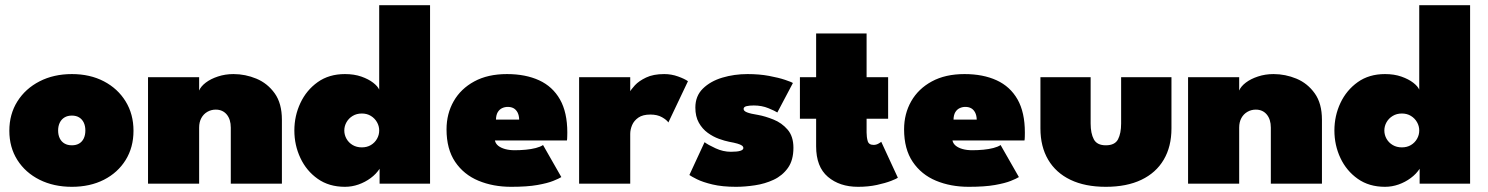

<svg xmlns="http://www.w3.org/2000/svg" viewBox="-20 -708 5734 740"><path d="M257 12Q187 12 132.5 -15.2Q78 -42.5 47 -91.2Q16 -140 16 -204Q16 -268 47 -317.2Q78 -366.5 132.5 -394.5Q187 -422.5 257 -422.5Q327 -422.5 380.5 -394.5Q434 -366.5 464.2 -317.2Q494.5 -268 494.5 -204Q494.5 -140 464.2 -91.2Q434 -42.5 380.5 -15.2Q327 12 257 12ZM257 -148Q273.5 -148 285 -154.8Q296.5 -161.5 302.8 -174.5Q309 -187.5 309 -205Q309 -222.5 302.8 -235.5Q296.5 -248.5 285 -255.5Q273.5 -262.5 257 -262.5Q240.5 -262.5 228.8 -255.5Q217 -248.5 210.5 -235.5Q204 -222.5 204 -205Q204 -187.5 210.5 -174.5Q217 -161.5 228.8 -154.8Q240.5 -148 257 -148Z M880 -422.5Q925.5 -422.5 968.2 -404.8Q1011 -387 1038.8 -348.2Q1066.5 -309.5 1066.5 -246.5V0H869.5V-216Q869.5 -248 853.8 -266.8Q838 -285.5 811.5 -285.5Q794 -285.5 779.2 -277Q764.5 -268.5 756 -253Q747.5 -237.5 747.5 -216V0H550.5V-410.5H747.5V-359Q754 -375 773 -389.5Q792 -404 820 -413.2Q848 -422.5 880 -422.5Z M1309.5 12Q1248 12 1204.5 -18.8Q1161 -49.5 1137.8 -99Q1114.5 -148.5 1114.5 -205Q1114.5 -261.5 1137.8 -311Q1161 -360.5 1204.5 -391.5Q1248 -422.5 1309.5 -422.5Q1345 -422.5 1372.8 -412.8Q1400.5 -403 1418.2 -389.2Q1436 -375.5 1441.5 -362.5V-688H1637.5V0H1443V-57.5Q1430 -37.5 1408.8 -21.8Q1387.5 -6 1362 3Q1336.5 12 1309.5 12ZM1374.5 -140Q1394.5 -140 1409.5 -149Q1424.5 -158 1433 -173Q1441.5 -188 1441.5 -205Q1441.5 -222 1433 -237Q1424.5 -252 1409.5 -261.2Q1394.5 -270.5 1374.5 -270.5Q1354.5 -270.5 1339.2 -261.2Q1324 -252 1315.5 -237Q1307 -222 1307 -205Q1307 -188 1315.5 -173Q1324 -158 1339.2 -149Q1354.5 -140 1374.5 -140Z M1887.5 -166.5Q1890 -154.5 1900.2 -146.2Q1910.5 -138 1926.8 -133.5Q1943 -129 1963.5 -129Q1985.5 -129 2006.5 -131Q2027.5 -133 2045 -137.5Q2062.5 -142 2073 -149L2143.5 -25.5Q2134 -19.5 2112.2 -10.8Q2090.5 -2 2051.2 5Q2012 12 1950 12Q1880.5 12 1824 -11.5Q1767.5 -35 1734.2 -84.2Q1701 -133.5 1701 -209.5Q1701 -269.5 1728.5 -317.8Q1756 -366 1808 -394.2Q1860 -422.5 1934 -422.5Q2005.5 -422.5 2057.8 -398.5Q2110 -374.5 2138.2 -324.8Q2166.5 -275 2166.5 -197.5Q2166.5 -193.5 2166.2 -181.8Q2166 -170 2165 -166.5ZM1981 -247Q1980.5 -263.5 1974.8 -274.5Q1969 -285.5 1959.5 -290.8Q1950 -296 1937 -296Q1925.5 -296 1915.2 -291.2Q1905 -286.5 1898.5 -275.8Q1892 -265 1891.5 -247Z M2409 0H2212V-410.5H2409V-352H2406.5Q2412 -363 2427.2 -379.5Q2442.5 -396 2470.2 -409.2Q2498 -422.5 2540 -422.5Q2568 -422.5 2593.5 -413.2Q2619 -404 2631.5 -395L2556 -236Q2549.5 -246 2531.5 -256.2Q2513.5 -266.5 2486.5 -266.5Q2457.5 -266.5 2440.5 -254.8Q2423.5 -243 2416.2 -225.8Q2409 -208.5 2409 -192Z M2861 -422.5Q2906.5 -422.5 2944 -415.5Q2981.5 -408.5 3006 -400.2Q3030.5 -392 3036 -388L2976 -274.5Q2967 -280.5 2941.5 -291Q2916 -301.5 2885 -301.5Q2868 -301.5 2857 -298.8Q2846 -296 2846 -288Q2846 -280 2859.5 -274.8Q2873 -269.5 2902 -265Q2929.5 -260 2961.2 -247.2Q2993 -234.5 3015.5 -208.5Q3038 -182.5 3038 -138.5Q3038 -90.5 3016.8 -60.8Q2995.5 -31 2961.8 -15.2Q2928 0.5 2889.5 6.2Q2851 12 2817 12Q2764 12 2726.2 3Q2688.5 -6 2666.5 -17Q2644.5 -28 2637 -33.5L2695.5 -160Q2708.5 -150 2737.8 -136.5Q2767 -123 2797 -123Q2822 -123 2833.5 -126.8Q2845 -130.5 2845 -137.5Q2845 -143 2839.5 -147Q2834 -151 2822 -154.5Q2810 -158 2790.5 -161.5Q2773 -165 2750.8 -173Q2728.5 -181 2707.8 -196Q2687 -211 2673.5 -235Q2660 -259 2660 -293.5Q2660 -338 2689 -366.5Q2718 -395 2764 -408.8Q2810 -422.5 2861 -422.5Z M3063 -410.5H3125.5V-579H3320V-410.5H3403V-250.5H3320V-197.5Q3320 -179.5 3324.2 -164.5Q3328.5 -149.5 3347 -149.5Q3357 -149.5 3365.8 -154.5Q3374.5 -159.5 3376.5 -161.5L3440.5 -23Q3436.5 -19.5 3414.8 -11Q3393 -2.5 3359.8 4.8Q3326.5 12 3287 12Q3216 12 3170.8 -26.5Q3125.5 -65 3125.5 -144V-250.5H3063Z M3651 -166.5Q3653.5 -154.5 3663.8 -146.2Q3674 -138 3690.2 -133.5Q3706.5 -129 3727 -129Q3749 -129 3770 -131Q3791 -133 3808.5 -137.5Q3826 -142 3836.5 -149L3907 -25.5Q3897.5 -19.5 3875.8 -10.8Q3854 -2 3814.8 5Q3775.5 12 3713.5 12Q3644 12 3587.5 -11.5Q3531 -35 3497.8 -84.2Q3464.5 -133.5 3464.5 -209.5Q3464.5 -269.5 3492 -317.8Q3519.5 -366 3571.5 -394.2Q3623.5 -422.5 3697.5 -422.5Q3769 -422.5 3821.2 -398.5Q3873.5 -374.5 3901.8 -324.8Q3930 -275 3930 -197.5Q3930 -193.5 3929.8 -181.8Q3929.5 -170 3928.5 -166.5ZM3744.5 -247Q3744 -263.5 3738.2 -274.5Q3732.5 -285.5 3723 -290.8Q3713.5 -296 3700.5 -296Q3689 -296 3678.8 -291.2Q3668.5 -286.5 3662 -275.8Q3655.5 -265 3655 -247Z M4183.5 -232Q4183.5 -194 4195.8 -171Q4208 -148 4242 -148Q4277 -148 4289 -171Q4301 -194 4301 -232V-410.5H4495V-213Q4495 -143 4465.2 -92.5Q4435.5 -42 4379 -15Q4322.5 12 4242 12Q4162 12 4105.8 -15Q4049.5 -42 4019.8 -92.5Q3990 -143 3990 -213V-410.5H4183.5Z M4888.5 -422.5Q4934 -422.5 4976.8 -404.8Q5019.5 -387 5047.2 -348.2Q5075 -309.5 5075 -246.5V0H4878V-216Q4878 -248 4862.2 -266.8Q4846.5 -285.5 4820 -285.5Q4802.5 -285.5 4787.8 -277Q4773 -268.5 4764.5 -253Q4756 -237.5 4756 -216V0H4559V-410.5H4756V-359Q4762.5 -375 4781.5 -389.5Q4800.5 -404 4828.5 -413.2Q4856.5 -422.5 4888.5 -422.5Z M5318 12Q5256.5 12 5213 -18.8Q5169.5 -49.5 5146.2 -99Q5123 -148.5 5123 -205Q5123 -261.5 5146.2 -311Q5169.5 -360.5 5213 -391.5Q5256.5 -422.5 5318 -422.5Q5353.5 -422.5 5381.2 -412.8Q5409 -403 5426.8 -389.2Q5444.5 -375.5 5450 -362.5V-688H5646V0H5451.5V-57.5Q5438.5 -37.5 5417.2 -21.8Q5396 -6 5370.5 3Q5345 12 5318 12ZM5383 -140Q5403 -140 5418 -149Q5433 -158 5441.5 -173Q5450 -188 5450 -205Q5450 -222 5441.5 -237Q5433 -252 5418 -261.2Q5403 -270.5 5383 -270.5Q5363 -270.5 5347.8 -261.2Q5332.5 -252 5324 -237Q5315.5 -222 5315.5 -205Q5315.5 -188 5324 -173Q5332.5 -158 5347.8 -149Q5363 -140 5383 -140Z"/></svg>

Font: League Spartan Thin Black
Style: Regular
Weight: 900
Version: Version 2.002